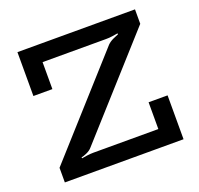

<svg xmlns="http://www.w3.org/2000/svg" viewBox="-121 -818 985 950"><g transform="rotate(-20 372.0 -343.0)"><path d="M64 0V-77L503 -566Q515 -578 533 -586.5Q551 -595 562 -599L561 -604Q550 -602 532.5 -599.5Q515 -597 498 -597H164V-455H64V-686H683V-610L242 -119Q231 -106 213 -98Q195 -90 184 -88L185 -83Q194 -85 213 -87.5Q232 -90 248 -90H589V-231H689V0Z"/></g></svg>

Font: BioRhyme Medium
Style: Regular
Weight: 500
Designer: Aoife Mooney
Foundry: Aoife Mooney Type
Version: Version 1.600;gftools[0.9.33]